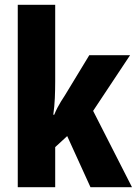

<svg xmlns="http://www.w3.org/2000/svg" viewBox="-20 -780 570 800"><path d="M210 -441Q210 -407 208.5 -371.5Q207 -336 202 -302H206Q212 -317 219 -330.5Q226 -344 234 -357Q242 -370 250 -382L352 -550H522L368 -318L530 0H357L260 -213L210 -167V0H54V-760H210Z"/></svg>

Font: Noto Sans Display Condensed ExtraBold
Style: Regular
Weight: 800
Width: 3
Designer: Monotype Design Team
Foundry: Monotype Imaging Inc.
Version: Version 2.003